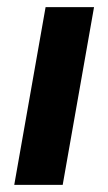

<svg xmlns="http://www.w3.org/2000/svg" viewBox="-20 -519 304 539"><path d="M108 -499H244L156 0H20Z"/></svg>

Font: Bai Jamjuree
Style: Bold Italic
Weight: 700
Italic angle: -10°
Designer: Katatrad Aksorn Co.,Ltd.
Foundry: Cadson Demak Co.,Ltd.
Version: Version 1.000; ttfautohint (v1.6)